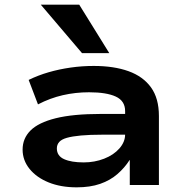

<svg xmlns="http://www.w3.org/2000/svg" viewBox="-20 -794 801 824"><path d="M309 10Q241 10 189 -11Q137 -32 107 -69Q77 -106 77 -152Q77 -200 111 -234Q145 -268 219 -286.5Q293 -305 412 -305H539V-216H420Q365 -216 327.5 -212.5Q290 -209 267 -202.5Q244 -196 234 -184.5Q224 -173 224 -157Q224 -125 255 -111Q286 -97 339 -97Q386 -97 427 -113Q468 -129 492.5 -157Q517 -185 517 -217V-317Q517 -361 477 -379.5Q437 -398 362 -398Q304 -398 249.5 -385.5Q195 -373 143 -346L103 -451Q144 -471 189 -484Q234 -497 283 -504Q332 -511 382 -511Q469 -511 531.5 -488.5Q594 -466 628 -419Q662 -372 662 -296V0H537V-107H536Q515 -74 484 -47Q453 -20 410 -5Q367 10 309 10ZM332 -566 155 -774H320L449 -566Z"/></svg>

Font: Nunito Sans 7pt Expanded
Style: Bold
Weight: 700
Width: 7
Designer: Vernon Adams
Foundry: Vernon Adams
Version: Version 3.101;gftools[0.9.27]